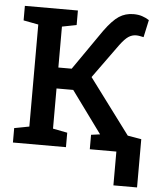

<svg xmlns="http://www.w3.org/2000/svg" viewBox="-59 -768 830 995"><g transform="rotate(5 356.0 -270.5)"><path d="M30.3 0V-75.2L107.9 -89.8V-620.6L30.3 -635.3V-710.9H306.2V-635.3L231 -620.6V-407.7H300.3L445.3 -616.7Q486.8 -673.8 520 -695.6Q553.2 -717.3 595.2 -717.3Q620.6 -717.3 639.9 -710.9Q659.2 -704.6 676.8 -693.4L657.2 -603Q645.5 -605.5 636.5 -607.2Q627.4 -608.9 618.2 -608.9Q596.7 -608.9 578.1 -596.4Q559.6 -584 535.2 -551.3L406.7 -373.5L620.1 -87.4L691.4 -75.2V0H430.2V-75.2L476.6 -81.5L475.1 -83.5L317.9 -298.8H231V-89.8L306.2 -75.2V0ZM568.4 175.8V-67.9H691.4V175.8Z"/></g></svg>

Font: Roboto Slab LO Medium
Style: Regular
Weight: 500
Designer: Google
Version: Version 2.000